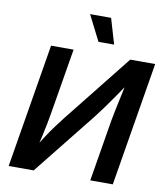

<svg xmlns="http://www.w3.org/2000/svg" viewBox="-100 -1028 958 1110"><g transform="rotate(10 379.5 -473.0)"><path d="M638.2 0H505.9L565.9 -361.8Q569.8 -384.3 577.4 -421.1Q585 -458 595.2 -505.4Q605.5 -552.7 617.2 -607.4L635.3 -604.5Q594.7 -545.4 565.2 -502.4Q535.6 -459.5 511.2 -426Q486.8 -392.6 461.4 -360.4L173.8 0H26.9L147.5 -727.5H279.8L215.8 -344.2Q211.4 -316.9 203.9 -278.3Q196.3 -239.7 186.8 -197.3Q177.2 -154.8 167 -115.2L152.8 -120.1Q179.2 -165.5 204.3 -203.6Q229.5 -241.7 252.2 -272.5Q274.9 -303.2 293.5 -326.7L612.3 -727.5H758.8ZM413.6 -796.9 337.9 -946.3H461.4L505.4 -796.9Z"/></g></svg>

Font: Inter 16pt SemiBold
Style: Italic
Weight: 600
Italic angle: -9.3988°
Version: Version 4.001;git-66647c0bb